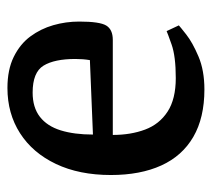

<svg xmlns="http://www.w3.org/2000/svg" viewBox="-46 -500 556 503"><g transform="rotate(-90 231.5 -248.0)"><path d="M249 10Q175 10 125 -19Q75 -48 50 -103Q25 -158 25 -235Q25 -318 54 -379Q83 -440 134.5 -473Q186 -506 253 -506Q301 -506 334.5 -489.5Q368 -473 388 -446Q408 -419 417.5 -386Q427 -353 427 -318Q427 -264 416.5 -247Q406 -230 379 -230H130Q130 -183 144 -145.5Q158 -108 191 -86.5Q224 -65 279 -65Q336 -65 367 -76Q398 -87 402 -89L417 -57Q414 -54 393 -37.5Q372 -21 335.5 -5.5Q299 10 249 10ZM131 -282 326 -290Q329 -308 329 -328Q329 -383 311.5 -411.5Q294 -440 241 -440Q202 -440 177.5 -421Q153 -402 142 -366.5Q131 -331 131 -282Z"/></g></svg>

Font: Faustina Light Medium
Style: Regular
Weight: 500
Version: Version 1.200